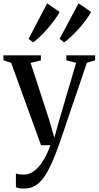

<svg xmlns="http://www.w3.org/2000/svg" viewBox="-26 -844 573 1116"><path d="M114 252Q98 252 85.5 249.8Q73 247.5 66.5 244V164Q73.5 167.5 86.5 169.2Q99.5 171 112.5 171Q137.5 171 160 157.8Q182.5 144.5 202.2 121Q222 97.5 238.2 66.5Q254.5 35.5 267 0H212.5L39 -478.5L-6 -493.5V-522.5H211.5V-493L152 -478.5L259.5 -148.5L290 -44L318.5 -146.5L416.5 -479L359.5 -493.5V-522.5H527V-493.5L479 -479Q455 -408 431.8 -340.2Q408.5 -272.5 388.2 -212.8Q368 -153 352 -105.2Q336 -57.5 325 -26Q314 5.5 310 16Q281 96 253 148.2Q225 200.5 192 226.2Q159 252 114 252ZM346 -598 320.5 -618 430.5 -824.5 503.5 -775Q493 -754.5 474.2 -729Q455.5 -703.5 432.8 -678Q410 -652.5 387.8 -631.5Q365.5 -610.5 347 -598ZM166 -598 140 -618 248 -824.5 320.5 -774.5Q310 -754 291.5 -728.8Q273 -703.5 251 -678Q229 -652.5 207 -631.5Q185 -610.5 167 -598Z"/></svg>

Font: Merriweather 96pt
Style: Regular
Weight: 400
Version: Version 2.100